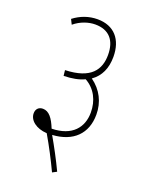

<svg xmlns="http://www.w3.org/2000/svg" viewBox="-138 -706 686 876"><g transform="rotate(20 205.5 -268.0)"><path d="M67 -592 79 -568C110 -594 148 -606 180 -606C248 -606 282 -565 282 -495C282 -424 246 -367 121 -363L124 -336C164 -337 197 -343 224 -356C273 -329 298 -279 298 -221C298 -149 254 -93 155 -91C137 -136 117 -163 87 -163C67 -163 54 -150 54 -129C54 -95 89 -67 141 -64C171 -13 200 43 225 96L246 85C222 34 194 -18 167 -65C267 -71 325 -128 325 -221C325 -281 299 -333 249 -369C289 -397 308 -440 308 -495C308 -579 263 -632 182 -632C140 -632 101 -618 67 -592Z"/></g></svg>

Font: Noto Sans Devanagari ExtraCondensed Thin
Style: Regular
Weight: 100
Width: 2
Designer: Jelle Bosma - Monotype Design Team
Foundry: Monotype Imaging Inc.
Version: Version 2.004